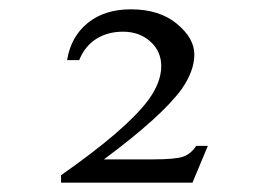

<svg xmlns="http://www.w3.org/2000/svg" viewBox="-20 -791 561 412"><path d="M426 -478 393 -399H111V-415Q251 -513 298 -576Q326 -614 326 -649Q326 -681 302.5 -702Q279 -723 244 -723Q211 -723 186.5 -707.5Q162 -692 150 -662H124Q132 -712 168 -741.5Q204 -771 261 -771Q322 -771 359.5 -740Q397 -709 397 -674Q397 -639 370 -600Q327 -541 203 -449H308Q357 -449 373.5 -455Q390 -461 401 -478Z"/></svg>

Font: MM Ethnic
Style: Regular
Weight: 400
Designer: Khon Soe Zaw Thu
Version: Version 1.00 July 18, 2016, initial release